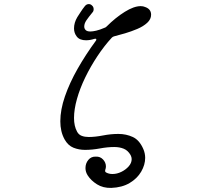

<svg xmlns="http://www.w3.org/2000/svg" viewBox="-20 -762 1040 939"><path d="M524 157Q484 158 454.5 139.5Q425 121 409 96Q398 79 398 60Q398 37 412 20Q426 3 449 4Q470 3 484 18Q498 33 498 52Q498 60 495 68Q494 70 494 74Q494 78 498 81Q512 89 530 89Q552 89 573.5 78.5Q595 68 609.5 51.5Q624 35 624 16Q624 7 619 -3Q606 -26 585.5 -34.5Q565 -43 539 -43Q506 -43 468.5 -36Q431 -29 396 -29Q366 -29 339.5 -39.5Q313 -50 296 -80Q285 -100 280 -122Q275 -144 275 -169Q275 -225 297.5 -290.5Q320 -356 359.5 -425.5Q399 -495 449 -563Q451 -565 451 -569Q451 -574 442 -572Q420 -565 401 -565Q370 -565 356 -582.5Q342 -600 342 -623Q342 -651 358 -678Q366 -690 374.5 -703.5Q383 -717 395 -732Q403 -742 414 -742Q423 -742 429 -736Q438 -729 438 -717Q438 -707 432 -701Q413 -678 402.5 -662.5Q392 -647 392 -632Q392 -622 399 -615Q406 -608 422 -608Q433 -608 450.5 -612Q468 -616 491 -626Q496 -627 501 -632Q545 -676 590 -704Q635 -732 668 -732Q674 -732 679.5 -731Q685 -730 689 -728Q719 -718 719 -690Q719 -668 700 -650.5Q681 -633 651.5 -620.5Q622 -608 591.5 -599Q561 -590 537 -584Q534 -583 531.5 -581.5Q529 -580 527 -578Q490 -538 456.5 -487.5Q423 -437 397 -383.5Q371 -330 356.5 -278.5Q342 -227 342 -185Q342 -145 357 -118Q365 -103 380 -97.5Q395 -92 414 -92Q445 -92 483.5 -99.5Q522 -107 559 -107Q597 -107 629.5 -92Q662 -77 681 -33Q690 -12 690 10Q690 44 670.5 77.5Q651 111 614 133Q577 155 524 157Z"/></svg>

Font: Kiwi Maru
Style: Regular
Weight: 400
Designer: Hiroki-Chan
Version: Version 1.100